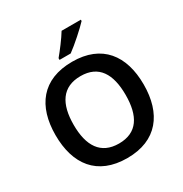

<svg xmlns="http://www.w3.org/2000/svg" viewBox="-211 -1099 1213 1270"><g transform="rotate(-30 395.5 -463.5)"><path d="M586 -927V-937H439C412 -892 362 -827 331 -790V-777H416C466 -813 552 -890 586 -927ZM732 -358C732 -580 623 -725 397 -725C166 -725 59 -579 59 -359C59 -137 166 10 396 10C623 10 732 -137 732 -358ZM197 -358C197 -518 257 -615 397 -615C536 -615 594 -518 594 -358C594 -198 536 -101 396 -101C257 -101 197 -198 197 -358Z"/></g></svg>

Font: Noto Sans Balinese SemiBold
Style: Regular
Weight: 600
Designer: Aditya Bayu, David Williams
Foundry: David Williams
Version: Version 2.005